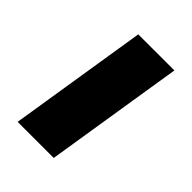

<svg xmlns="http://www.w3.org/2000/svg" viewBox="-154 -572 647 647"><g transform="rotate(45 169.5 -248.0)"><path d="M44 0 123 -496H295L216 0Z"/></g></svg>

Font: Nunito Sans 10pt Expanded ExtraBold
Style: Italic
Weight: 800
Width: 7
Italic angle: -9°
Designer: Vernon Adams
Foundry: Vernon Adams
Version: Version 3.101;gftools[0.9.27]